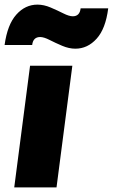

<svg xmlns="http://www.w3.org/2000/svg" viewBox="-63 -816 491 836"><path d="M-1 0 67.9 -529.8H252L183.1 0ZM288.1 -779.8H408.2Q397 -690.9 357.7 -647.5Q318.4 -604 265.1 -604Q237.3 -604 207.5 -616.7Q177.7 -629.4 152.8 -642.1Q127.9 -654.8 111.8 -654.8Q81.1 -654.8 77.1 -620.1H-43Q-30.8 -709 8.1 -752.4Q46.9 -795.9 100.1 -795.9Q127.9 -795.9 157.7 -783.2Q187.5 -770.5 212.6 -757.8Q237.8 -745.1 253.9 -745.1Q284.2 -745.1 288.1 -779.8Z"/></svg>

Font: Cooper Hewitt
Style: Heavy Italic
Weight: 714
Designer: Village Type and Design LLC
Foundry: Cooper Hewitt Smithsonian Design Museum
Version: 1.000